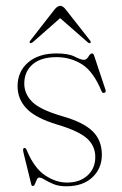

<svg xmlns="http://www.w3.org/2000/svg" viewBox="-20 -642 428 672"><path d="M214.5 -3Q259 -3 286.2 -27.8Q313.5 -52.5 313.5 -92.5Q313.5 -131 285 -157Q256.5 -183 182 -205.5Q105 -228.5 73.2 -261.8Q41.5 -295 41.5 -340Q41.5 -391.5 78.2 -423.2Q115 -455 177.5 -455Q219.5 -455 241.5 -443.8Q263.5 -432.5 273.5 -432.5Q283 -432.5 289.5 -443.8Q296 -455 302 -455Q306.5 -455 309 -448.5L348.5 -330Q352.5 -320 346 -317.5Q339 -314.5 335.5 -322.5Q307.5 -391 267.5 -416.5Q227.5 -442 177.5 -442Q123.5 -442 94.2 -416.8Q65 -391.5 65 -349.5Q65 -313.5 92.5 -285.8Q120 -258 197.5 -235.5Q272.5 -214 304.5 -182.2Q336.5 -150.5 336.5 -100.5Q336.5 -52.5 303.2 -21.2Q270 10 212 10Q185.5 10 167 2.2Q148.5 -5.5 136.5 -13Q124.5 -20.5 117 -20.5Q112 -20.5 108.8 -13.2Q105.5 -6 102.5 1.5Q99.5 9 95.5 9Q90.5 9 89.5 3.5L62.5 -106.5Q58.5 -122 64 -124Q70 -126 74 -115.5Q99.5 -54 137.5 -28.5Q175.5 -3 214.5 -3ZM296 -491.5Q293 -489.5 287 -494L190.5 -578.5L94.5 -494Q88 -490 85 -491.5Q81.5 -494.5 86.5 -500.5L171.5 -609.5Q181.5 -621.5 191 -621.5Q200 -621.5 209.5 -609.5L295 -500.5Q299.5 -494.5 296 -491.5Z"/></svg>

Font: Fraunces 72pt Thin
Style: Regular
Weight: 100
Version: Version 1.000;[b76b70a41]